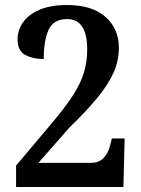

<svg xmlns="http://www.w3.org/2000/svg" viewBox="-20 -744 562 764"><path d="M44 0V-85L188 -256Q241 -319 271.5 -366.5Q302 -414 314.5 -457Q327 -500 327 -547Q327 -668 247 -668Q193 -668 173.5 -625.5Q154 -583 154 -509Q112 -509 81 -525Q50 -541 50 -587Q50 -624 71.5 -655Q93 -686 137 -705Q181 -724 247 -724Q346 -724 399.5 -677Q453 -630 453 -554Q453 -504 433 -457.5Q413 -411 369.5 -357.5Q326 -304 255 -235L133 -96H342Q374 -96 392.5 -115.5Q411 -135 419 -168L425 -193H476L471 0Z"/></svg>

Font: Noto Serif Georgian SemiCondensed SemiBold
Style: Regular
Weight: 600
Width: 4
Designer: Monotype Design Team, Akaki Razmadze
Foundry: Google LLC
Version: Version 2.003; ttfautohint (v1.8.4.7-5d5b)